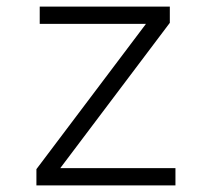

<svg xmlns="http://www.w3.org/2000/svg" viewBox="-20 -560 640 580"><path d="M90 0H510V-52H162L493 -491V-540H100V-488H421L90 -49Z"/></svg>

Font: CommitMonoV142 ExtLt
Style: Regular
Weight: 200
Monospace: yes
Designer: Eigil Nikolajsen
Foundry: Eigil Nikolajsen
Version: Version 1.142